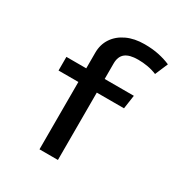

<svg xmlns="http://www.w3.org/2000/svg" viewBox="-175 -879 950 1006"><g transform="rotate(30 300.0 -376.0)"><path d="M410 -752.5Q458.5 -752.5 496.8 -744.2Q535 -736 567.5 -722L534.5 -644.5Q508 -655.5 479.2 -660.5Q450.5 -665.5 421 -665.5Q369 -665.5 344 -645.8Q319 -626 319 -583.5V-490H495.5L483.5 -407.5H319V0H207.5V-407.5H87.5V-490H207.5V-584.5Q207.5 -634.5 232.8 -672.2Q258 -710 303.5 -731.2Q349 -752.5 410 -752.5Z"/></g></svg>

Font: Fira Code Light Medium
Style: Regular
Weight: 500
Monospace: yes
Version: Version 5.002